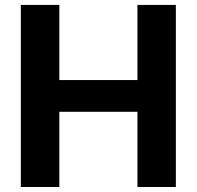

<svg xmlns="http://www.w3.org/2000/svg" viewBox="-20 -747 786 767"><path d="M63.2 0H217V-300.4H529.1V0H682.5V-727.3H529.1V-427.2H217V-727.3H63.2Z"/></svg>

Font: Margiela Sans
Style: Bold
Weight: 700
Designer: Stefan Endress, Andreas Faust
Version: Version 1.100;FEAKit 1.0